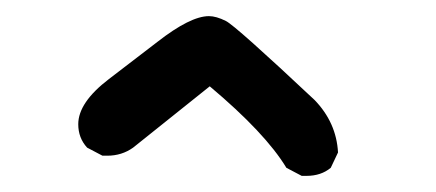

<svg xmlns="http://www.w3.org/2000/svg" viewBox="-20 -843 540 238"><path d="M360 -625H354L335 -635Q309 -678 240 -736L145 -660Q131 -650 113 -650H107L88 -660Q77 -672 77 -689Q77 -716 115 -745L175 -791Q216 -823 239 -823Q248 -823 260 -817Q272 -811 370 -719Q397 -691 399 -654L390 -635Q378 -625 360 -625Z"/></svg>

Font: Xiaolai Mono SC
Style: Regular
Weight: 400
Monospace: yes
Designer: LXGW / Nozomi Seto
Version: Version 3.113;September 30, 2024